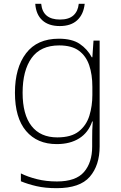

<svg xmlns="http://www.w3.org/2000/svg" viewBox="-20 -742 630 1002"><path d="M287 -540Q356 -540 396 -513Q436 -486 459 -443H462L468 -530H500V22Q500 121 448.5 180.5Q397 240 276 240Q216 240 170.5 229.5Q125 219 89 204V163Q125 181 173 193Q221 205 277 205Q376 205 418.5 155.5Q461 106 461 23V-15Q461 -40 461.5 -61.5Q462 -83 464 -108H461Q441 -50 393.5 -20Q346 10 276 10Q174 10 116 -58.5Q58 -127 58 -258Q58 -388 116 -464Q174 -540 287 -540ZM289 -505Q192 -505 145 -439.5Q98 -374 98 -258Q98 -144 144.5 -84.5Q191 -25 279 -25Q352 -25 391.5 -56.5Q431 -88 446.5 -138.5Q462 -189 462 -246V-289Q462 -353 445.5 -401.5Q429 -450 391.5 -477.5Q354 -505 289 -505ZM422 -722Q416 -667 383 -636.5Q350 -606 292 -606Q234 -606 201 -636Q168 -666 164 -722H195Q203 -640 293 -640Q339 -640 363 -661.5Q387 -683 391 -722Z"/></svg>

Font: Noto Sans Kannada ExtraLight
Style: Regular
Weight: 200
Designer: Jelle Bosma - Monotype Design Team
Foundry: Monotype Imaging Inc.
Version: Version 2.005; ttfautohint (v1.8.4.7-5d5b)